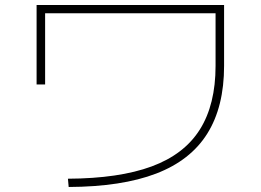

<svg xmlns="http://www.w3.org/2000/svg" viewBox="-20 -728 1040 766"><path d="M251 -15Q455 -16 585 -64Q715 -112 777.5 -211.5Q840 -311 840 -465V-675H160V-391H126V-708H874V-465Q874 -302 807 -195Q740 -88 603 -35.5Q466 17 254 18Z"/></svg>

Font: M PLUS 1 Code ExtraLight
Style: Regular
Weight: 250
Designer: Coji Morishita
Foundry: UNDERFOREST DESIGN
Version: Version 1.002